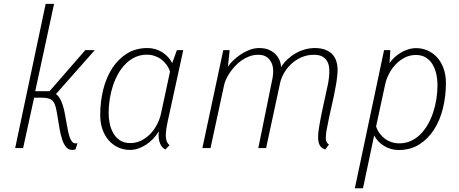

<svg xmlns="http://www.w3.org/2000/svg" viewBox="-20 -782 2423 1014"><path d="M283.2 -170.9Q278.8 -198.2 274.2 -216.6Q269.5 -234.9 261 -245.8Q252.4 -256.8 238.3 -261.5Q224.1 -266.1 201.2 -266.1H160.2L102.1 0H60.1L221.2 -761.7H265.6L166 -300.3H241.7L430.2 -517.1H480.5L275.4 -285.2Q287.6 -276.9 296.4 -261.5Q305.2 -246.1 311.5 -226.3Q317.9 -206.5 322 -184.1Q326.2 -161.6 330.1 -139.6Q334 -117.7 337.9 -97.2Q341.8 -76.7 346.9 -60.8Q352.1 -44.9 359.4 -35.2Q366.7 -25.4 377 -24.9Q382.8 -24.4 385 -24.9Q387.2 -25.4 389.2 -25.4L378.9 6.8Q377.4 7.3 372.6 8.5Q367.7 9.8 361.3 9.8Q341.8 9.8 329.1 -5.4Q316.4 -20.5 308.1 -45.9Q299.8 -71.3 294.2 -103.8Q288.6 -136.2 283.2 -170.9Z M755.4 -493.2Q722.7 -493.2 695.1 -480.7Q667.5 -468.3 645 -446.3Q622.6 -424.3 605.5 -394.8Q588.4 -365.2 576.9 -330.8Q565.4 -296.4 559.6 -259Q553.7 -221.7 553.7 -184.1Q553.7 -156.7 559.6 -128.9Q565.4 -101.1 578.6 -78.1Q591.8 -55.2 613.8 -40.8Q635.7 -26.4 668 -26.4Q698.7 -26.4 725.6 -39.6Q752.4 -52.7 773.7 -74.7Q794.9 -96.7 809.6 -125Q824.2 -153.3 830.6 -183.6L877.9 -403.8Q871.1 -424.3 859.1 -440.7Q847.2 -457 831.3 -468.8Q815.4 -480.5 796.1 -486.8Q776.9 -493.2 755.4 -493.2ZM509.3 -174.3Q509.3 -244.6 525.1 -308.6Q541 -372.6 572.5 -421.4Q604 -470.2 650.6 -499.3Q697.3 -528.3 758.8 -528.3Q780.3 -528.3 800.3 -522.5Q820.3 -516.6 837.2 -505.9Q854 -495.1 867.4 -480.7Q880.9 -466.3 889.6 -448.7L914.1 -517.1H947.8L864.7 -136.2Q856.4 -97.7 855.5 -71.3Q855 -51.8 859.6 -38.3Q864.3 -24.9 875.5 -15.1L853 7.3Q845.7 3.9 838.6 -3.2Q831.5 -10.3 826.4 -21.5Q821.3 -32.7 818.8 -49.1Q816.4 -65.4 818.4 -87.9Q805.2 -65.9 787.6 -47.9Q770 -29.8 750.2 -17.1Q730.5 -4.4 709 2.7Q687.5 9.8 667 9.8Q634.3 9.8 605.7 -2.9Q577.1 -15.6 555.7 -39.3Q534.2 -63 521.7 -97.2Q509.3 -131.3 509.3 -174.3Z M1192.9 -517.1 1183.6 -429.7Q1192.9 -444.3 1210.2 -461.4Q1227.5 -478.5 1249.5 -493.4Q1271.5 -508.3 1297.1 -518.3Q1322.8 -528.3 1349.1 -528.3Q1381.3 -528.3 1403.6 -517.6Q1425.8 -506.8 1439.2 -491.2Q1452.6 -475.6 1458.5 -458.3Q1464.4 -440.9 1464.4 -427.7Q1478.5 -450.2 1498.3 -468.8Q1518.1 -487.3 1541.3 -500.5Q1564.5 -513.7 1590.3 -521Q1616.2 -528.3 1642.6 -528.3Q1676.8 -528.3 1701.2 -518.1Q1725.6 -507.8 1740.2 -489.3Q1754.9 -470.7 1760 -443.8Q1765.1 -417 1761.2 -384.3Q1760.3 -376 1759.5 -369.9Q1758.8 -363.8 1758.1 -357.4Q1757.3 -351.1 1756.1 -343.8Q1754.9 -336.4 1752.9 -325.7Q1748 -298.3 1742.7 -272.7Q1737.3 -247.1 1731.4 -221.7Q1725.6 -196.3 1720 -170.9Q1714.4 -145.5 1709.5 -118.7Q1709 -115.7 1707.8 -109.9Q1706.5 -104 1705.3 -97.4Q1704.1 -90.8 1703.1 -84.7Q1702.1 -78.6 1702.1 -76.2Q1701.7 -66.4 1700.9 -58.3Q1700.2 -50.3 1701.4 -43.2Q1702.6 -36.1 1706.1 -30Q1709.5 -23.9 1717.3 -18.6L1697.3 7.8Q1690.4 4.4 1683.3 0.5Q1676.3 -3.4 1670.9 -11.2Q1665.5 -19 1662.4 -31.7Q1659.2 -44.4 1660.2 -65.4Q1660.6 -79.1 1663.3 -98.4Q1666 -117.7 1670.2 -140.1Q1674.3 -162.6 1679.4 -187.3Q1684.6 -211.9 1689.9 -236.1Q1695.3 -260.3 1700.2 -283Q1705.1 -305.7 1709 -323.7Q1710.9 -332.5 1712.2 -338.9Q1713.4 -345.2 1714.4 -350.6Q1715.3 -356 1715.8 -361.3Q1716.3 -366.7 1717.3 -372.6Q1719.7 -393.6 1719 -415Q1718.3 -436.5 1710.4 -453.6Q1702.6 -470.7 1685.3 -481.7Q1668 -492.7 1637.7 -492.7Q1601.6 -492.7 1570.6 -478.8Q1539.6 -464.8 1515.9 -442.1Q1492.2 -419.4 1476.8 -390.4Q1461.4 -361.3 1456.5 -330.6L1385.3 0H1344.2L1419.9 -372.6Q1423.3 -390.6 1422.6 -411.9Q1421.9 -433.1 1413.6 -450.9Q1405.3 -468.8 1388.7 -480.7Q1372.1 -492.7 1344.2 -492.7Q1319.3 -492.7 1296.9 -484.4Q1274.4 -476.1 1255.4 -462.6Q1236.3 -449.2 1220.5 -431.9Q1204.6 -414.6 1192.6 -396.5Q1180.7 -378.4 1173.1 -361.1Q1165.5 -343.8 1163.1 -330.6L1091.8 0H1048.8L1159.2 -517.1Z M2088.9 -24.9Q2121.6 -24.9 2149.2 -37.4Q2176.8 -49.8 2199.2 -71.8Q2221.7 -93.8 2238.8 -123.3Q2255.9 -152.8 2267.3 -187.3Q2278.8 -221.7 2284.7 -259Q2290.5 -296.4 2290.5 -334Q2290.5 -360.8 2284.7 -388.9Q2278.8 -417 2265.6 -439.9Q2252.4 -462.9 2230.5 -477.3Q2208.5 -491.7 2176.3 -491.7Q2145.5 -491.7 2118.7 -478.3Q2091.8 -464.8 2070.6 -442.9Q2049.3 -420.9 2034.7 -392.6Q2020 -364.3 2013.7 -334.5L1966.3 -114.3Q1973.1 -93.8 1985.1 -77.4Q1997.1 -61 2012.9 -49.3Q2028.8 -37.6 2048.1 -31.2Q2067.4 -24.9 2088.9 -24.9ZM1897 212.4H1854L2008.3 -517.1H2041.5L2037.1 -448.7Q2047.4 -463.9 2062.7 -478.3Q2078.1 -492.7 2096.4 -503.7Q2114.7 -514.6 2135.5 -521.2Q2156.2 -527.8 2177.2 -527.8Q2210 -527.8 2238.5 -515.1Q2267.1 -502.4 2288.6 -478.8Q2310.1 -455.1 2322.5 -420.9Q2335 -386.7 2335 -343.8Q2335 -273.4 2319.1 -209.5Q2303.2 -145.5 2271.7 -96.7Q2240.2 -47.9 2193.6 -18.8Q2147 10.3 2085.4 10.3Q2064 10.3 2044.2 4.4Q2024.4 -1.5 2007.6 -11.7Q1990.7 -22 1977.5 -36.1Q1964.4 -50.3 1956.1 -66.9Z"/></svg>

Font: Ufes Sans Thin
Style: Italic
Weight: 100
Designer: Ricardo Esteves & Thais Bronze
Foundry: ProDesignUfes - Ricardo Esteves, Thais Bronze
Version: Version 2.0